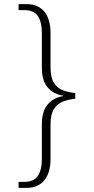

<svg xmlns="http://www.w3.org/2000/svg" viewBox="-20 -780 454 931"><path d="M70 131V102H97Q143 102 163 73.5Q183 45 183 -10V-179Q183 -239 210.5 -272.5Q238 -306 286 -314V-316Q238 -324 210.5 -357Q183 -390 183 -451V-618Q183 -675 163 -703Q143 -731 97 -731H70V-760H108Q165 -760 195 -723.5Q225 -687 225 -620V-455Q225 -405 241 -379Q257 -353 284 -342.5Q311 -332 345 -329V-301Q311 -298 284 -287Q257 -276 241 -250.5Q225 -225 225 -175V-10Q225 57 195 94Q165 131 108 131Z"/></svg>

Font: Noto Serif Thai ExtraLight
Style: Regular
Weight: 250
Version: Version 2.001